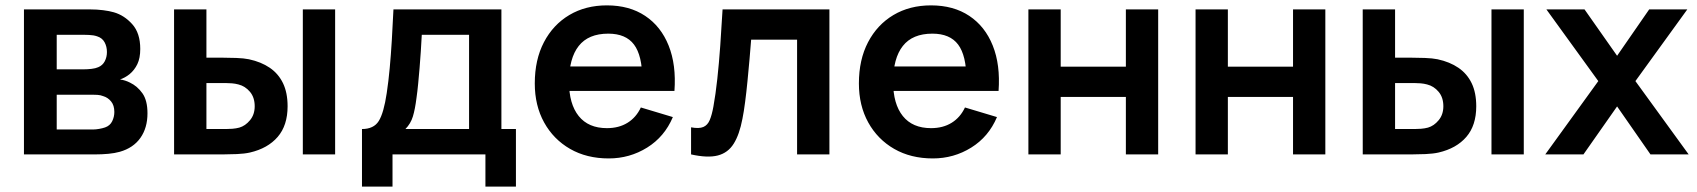

<svg xmlns="http://www.w3.org/2000/svg" viewBox="-20 -575 6318 715"><path d="M334.5 0H69.2V-540H314.5Q341.2 -540 364.2 -537Q387.2 -534.1 403.7 -529.3Q442.8 -518.1 472.5 -484.9Q502.3 -451.7 502.3 -392.8Q502.3 -358.6 491.5 -336.2Q480.8 -313.9 462.5 -298.8Q453.9 -291.9 444.9 -287Q435.9 -282 427 -279.2Q446.8 -276.2 464.2 -267.3Q491.6 -254.1 510.4 -227.6Q529.2 -201.1 529.2 -153Q529.2 -98.7 502.8 -61.4Q476.5 -24.1 426 -9.7Q407.5 -4.5 383.5 -2.2Q359.5 0 334.5 0ZM191.2 -222.3V-92.8H326.2Q336.7 -92.8 349.1 -95Q361.5 -97.1 371.3 -100.5Q389.7 -106.9 397.8 -123.5Q405.8 -140 405.8 -158Q405.8 -182.7 393.7 -197.3Q381.6 -212 364.3 -217Q354.4 -221 342.8 -221.7Q331.2 -222.3 323.5 -222.3ZM191.2 -445.5V-316.8H291.2Q306.4 -316.8 321.1 -318.6Q335.8 -320.3 346 -324.8Q362.2 -331.6 370.2 -347Q378.2 -362.5 378.2 -381.3Q378.2 -401.6 369.4 -417.7Q360.6 -433.8 341.7 -439.7Q328.9 -444.2 311.2 -444.9Q293.4 -445.5 288.7 -445.5Z M810.5 0H628.3L628.2 -540H748.7V-360.2H808.8Q831.6 -360.2 859.8 -359.2Q887.9 -358.2 907 -354.3Q952.6 -344.5 984.8 -322.5Q1016.9 -300.5 1034 -265Q1051 -229.5 1051 -179.3Q1051 -108 1014.1 -65.2Q977.2 -22.4 910.7 -7Q890.9 -2.5 862 -1.2Q833.2 0 810.5 0ZM748.7 -265.7V-94.5H821Q831.9 -94.5 845.4 -95.5Q858.9 -96.5 871.2 -99.8Q893.6 -106.2 911 -127.3Q928.5 -148.3 928.5 -179.3Q928.5 -212.1 910.9 -233.1Q893.2 -254.2 868 -260.5Q856.2 -263.7 843.8 -264.7Q831.5 -265.7 821 -265.7ZM1228 0H1107.7V-540H1228Z M1441.7 120H1328V-94.5Q1371.8 -94.5 1390.5 -124.4Q1409.2 -154.3 1420.2 -228.5Q1426.8 -272.5 1431.3 -321.5Q1435.8 -370.5 1439.1 -424.9Q1442.3 -479.3 1445.2 -540H1847.2V-94.5H1901.3V120H1787.7V0H1441.7ZM1489.7 -94.5H1726.8V-445.5H1550.7Q1549.1 -415.3 1547.1 -384.1Q1545.1 -352.8 1542.5 -322Q1539.9 -291.2 1537.2 -262.9Q1534.5 -234.6 1531 -210.3Q1525.8 -168.4 1517.6 -141.4Q1509.4 -114.4 1489.7 -94.5Z M2246.8 15Q2164.9 15 2103 -20.5Q2041.1 -56.1 2006.3 -119Q1971.5 -182 1971.5 -264.2Q1971.5 -352.7 2005.6 -417.9Q2039.8 -483.2 2100.2 -519.1Q2160.7 -555 2240.2 -555Q2323.9 -555 2382.7 -515.8Q2441.4 -476.7 2470 -405.2Q2498.7 -333.7 2491.6 -236.3H2372V-280.3Q2371.5 -368.5 2341 -409.1Q2310.5 -449.7 2245.2 -449.7Q2171.2 -449.7 2135.1 -403.8Q2099 -358 2099 -270Q2099 -187.8 2135.1 -142.8Q2171.2 -97.8 2240.2 -97.8Q2284.7 -97.8 2316.8 -117.7Q2349 -137.5 2366.5 -174.8L2485.7 -139Q2454.8 -65.8 2389.9 -25.4Q2325 15 2246.8 15ZM2432.7 -236.3H2061V-327.5H2432.7Z M2553.5 0V-100.8Q2583.2 -95.3 2599.1 -102.1Q2615 -108.8 2623 -127.9Q2631.1 -146.9 2636.8 -178.7Q2644.9 -223.1 2651.2 -281Q2657.5 -338.8 2662.2 -404.9Q2666.9 -470.9 2670.8 -540H3068.7V0H2948.3V-427.2H2777.2Q2774.8 -394.4 2771.2 -354.3Q2767.7 -314.2 2763.6 -273Q2759.6 -231.9 2754.8 -195.3Q2750.1 -158.8 2744.8 -132.7Q2733.7 -73.9 2712.3 -39.9Q2691 -5.8 2653 4Q2615 13.8 2553.5 0Z M3453.8 15Q3371.9 15 3310 -20.5Q3248.1 -56.1 3213.3 -119Q3178.5 -182 3178.5 -264.2Q3178.5 -352.7 3212.6 -417.9Q3246.8 -483.2 3307.2 -519.1Q3367.7 -555 3447.2 -555Q3530.9 -555 3589.7 -515.8Q3648.4 -476.7 3677 -405.2Q3705.7 -333.7 3698.6 -236.3H3579V-280.3Q3578.5 -368.5 3548 -409.1Q3517.5 -449.7 3452.2 -449.7Q3378.2 -449.7 3342.1 -403.8Q3306 -358 3306 -270Q3306 -187.8 3342.1 -142.8Q3378.2 -97.8 3447.2 -97.8Q3491.7 -97.8 3523.8 -117.7Q3556 -137.5 3573.5 -174.8L3692.7 -139Q3661.8 -65.8 3596.9 -25.4Q3532 15 3453.8 15ZM3639.7 -236.3H3268V-327.5H3639.7Z M3930 0H3809.7V-540H3930V-326.8H4172.7V-540H4293V0H4172.7V-214H3930Z M4552.5 0H4432.2V-540H4552.5V-326.8H4795.2V-540H4915.5V0H4795.2V-214H4552.5Z M5237 0H5054.8L5054.7 -540H5175.2V-360.2H5235.3Q5258.1 -360.2 5286.2 -359.2Q5314.4 -358.2 5333.5 -354.3Q5379.1 -344.5 5411.2 -322.5Q5443.4 -300.5 5460.5 -265Q5477.5 -229.5 5477.5 -179.3Q5477.5 -108 5440.6 -65.2Q5403.7 -22.4 5337.2 -7Q5317.4 -2.5 5288.5 -1.2Q5259.7 0 5237 0ZM5175.2 -265.7V-94.5H5247.5Q5258.4 -94.5 5271.9 -95.5Q5285.4 -96.5 5297.7 -99.8Q5320.1 -106.2 5337.5 -127.3Q5355 -148.3 5355 -179.3Q5355 -212.1 5337.4 -233.1Q5319.8 -254.2 5294.5 -260.5Q5282.7 -263.7 5270.3 -264.7Q5258 -265.7 5247.5 -265.7ZM5654.5 0H5534.2V-540H5654.5Z M5876.7 0H5734.5L5932 -273L5738.7 -540H5880.7L6002 -367.3L6121.5 -540H6263.5L6070.2 -273L6268.5 0H6126.3L6002 -178.7Z"/></svg>

Font: Manrope Variable Light
Style: Regular
Weight: 200
Designer: Mikhail Sharanda
Foundry: Mikhail Sharanda
Version: Version 4.505